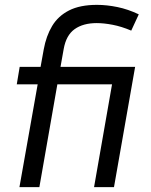

<svg xmlns="http://www.w3.org/2000/svg" viewBox="-20 -770 622 790"><path d="M242 -568 229 -495H536L449 0H367L441 -423H216L142 0H60L135 -423H49L61 -495H147L160 -567Q170 -622 194.5 -663Q219 -704 264 -727Q309 -750 379 -750Q419 -750 463 -741Q507 -732 551 -711L520 -644Q480 -661 443.5 -668Q407 -675 378 -675Q322 -675 287 -650Q252 -625 242 -568Z"/></svg>

Font: Inria Sans
Style: Italic
Weight: 400
Italic angle: -10°
Designer: Black Foundry Team
Foundry: Black Foundry
Version: Version 1.2; ttfautohint (v1.8.3)